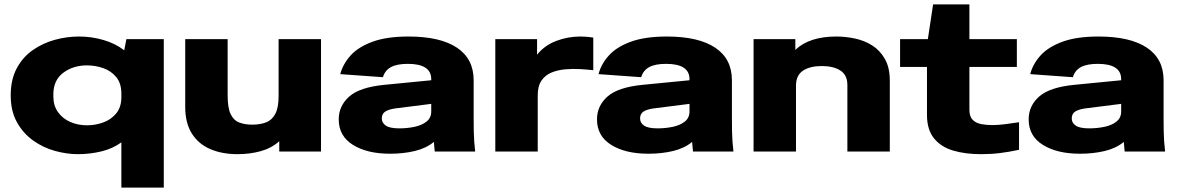

<svg xmlns="http://www.w3.org/2000/svg" viewBox="-20 -693 5388 878"><path d="M336 12Q285 12 231 -3Q177 -18 131.5 -50.5Q86 -83 57.5 -134Q29 -185 29 -257Q29 -329 56.5 -380.5Q84 -432 130 -464Q176 -496 231 -511Q286 -526 341 -526Q399 -526 453.5 -510Q508 -494 548 -463L558 -514H729V165H535V-42Q495 -13 443 -0.5Q391 12 336 12ZM224 -252Q224 -210 245 -180.5Q266 -151 301 -135.5Q336 -120 378 -120Q416 -120 452 -133Q488 -146 511.5 -174.5Q535 -203 535 -249V-265Q535 -312 511.5 -340.5Q488 -369 452 -381.5Q416 -394 378 -394Q314 -394 269 -360Q224 -326 224 -262Z M1066 12Q996 12 942 -11Q888 -34 857.5 -82Q827 -130 827 -204V-514H1021V-257Q1021 -200 1034.5 -171.5Q1048 -143 1073.5 -133Q1099 -123 1133 -123Q1170 -123 1197 -133.5Q1224 -144 1239 -172.5Q1254 -201 1254 -254V-514H1448V0H1257V-47Q1221 -15 1171.5 -1.5Q1122 12 1066 12Z M1764 10Q1659 10 1594 -30.5Q1529 -71 1529 -147Q1529 -209 1577 -251.5Q1625 -294 1737 -305L1952 -326V-331Q1952 -401 1845 -401Q1796 -401 1768.5 -386.5Q1741 -372 1731 -340L1536 -354Q1548 -400 1583 -439Q1618 -478 1683 -502Q1748 -526 1848 -526Q1993 -526 2069.5 -475Q2146 -424 2146 -326V-155Q2146 -118 2146.5 -93Q2147 -68 2148.5 -46.5Q2150 -25 2153 0H1968L1964 -44Q1929 -15 1877 -2.5Q1825 10 1764 10ZM1726 -151Q1726 -131 1744.5 -118.5Q1763 -106 1806 -106Q1842 -106 1875.5 -113Q1909 -120 1930.5 -137Q1952 -154 1952 -183V-218L1786 -197Q1758 -193 1742 -183Q1726 -173 1726 -151Z M2245 0V-514H2436V-443Q2471 -486 2524 -506Q2577 -526 2634 -526Q2645 -526 2660 -525Q2675 -524 2693 -521V-372Q2666 -375 2632.5 -377Q2599 -379 2565 -376Q2531 -373 2502.5 -361.5Q2474 -350 2456.5 -325Q2439 -300 2439 -257V0Z M2945 10Q2840 10 2775 -30.5Q2710 -71 2710 -147Q2710 -209 2758 -251.5Q2806 -294 2918 -305L3133 -326V-331Q3133 -401 3026 -401Q2977 -401 2949.5 -386.5Q2922 -372 2912 -340L2717 -354Q2729 -400 2764 -439Q2799 -478 2864 -502Q2929 -526 3029 -526Q3174 -526 3250.5 -475Q3327 -424 3327 -326V-155Q3327 -118 3327.5 -93Q3328 -68 3329.5 -46.5Q3331 -25 3334 0H3149L3145 -44Q3110 -15 3058 -2.5Q3006 10 2945 10ZM2907 -151Q2907 -131 2925.5 -118.5Q2944 -106 2987 -106Q3023 -106 3056.5 -113Q3090 -120 3111.5 -137Q3133 -154 3133 -183V-218L2967 -197Q2939 -193 2923 -183Q2907 -173 2907 -151Z M3426 0V-514H3617V-465Q3681 -526 3805 -526Q3846 -526 3889 -517Q3932 -508 3968 -485.5Q4004 -463 4026.5 -423.5Q4049 -384 4049 -324V0H3855V-304Q3855 -350 3823 -370.5Q3791 -391 3738 -391Q3685 -391 3653 -370.5Q3621 -350 3620 -304V0Z M4466 12Q4394 12 4338.5 -4.5Q4283 -21 4251 -60.5Q4219 -100 4219 -168V-387H4096V-514H4223L4247 -673H4413V-514H4630V-387H4413V-191Q4413 -160 4428 -145Q4443 -130 4467 -125.5Q4491 -121 4517 -121Q4545 -121 4575.5 -125Q4606 -129 4640 -134V-8Q4593 2 4552.5 7Q4512 12 4466 12Z M4919 10Q4814 10 4749 -30.5Q4684 -71 4684 -147Q4684 -209 4732 -251.5Q4780 -294 4892 -305L5107 -326V-331Q5107 -401 5000 -401Q4951 -401 4923.5 -386.5Q4896 -372 4886 -340L4691 -354Q4703 -400 4738 -439Q4773 -478 4838 -502Q4903 -526 5003 -526Q5148 -526 5224.5 -475Q5301 -424 5301 -326V-155Q5301 -118 5301.5 -93Q5302 -68 5303.5 -46.5Q5305 -25 5308 0H5123L5119 -44Q5084 -15 5032 -2.5Q4980 10 4919 10ZM4881 -151Q4881 -131 4899.5 -118.5Q4918 -106 4961 -106Q4997 -106 5030.5 -113Q5064 -120 5085.5 -137Q5107 -154 5107 -183V-218L4941 -197Q4913 -193 4897 -183Q4881 -173 4881 -151Z"/></svg>

Font: Special Gothic Expanded One
Style: Regular
Weight: 400
Designer: Alistair McCready
Foundry: Monolith
Version: Version 1.010; ttfautohint (v1.8.4.7-5d5b)